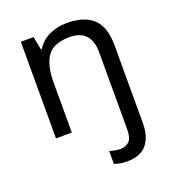

<svg xmlns="http://www.w3.org/2000/svg" viewBox="-141 -654 901 1001"><g transform="rotate(-20 309.0 -153.0)"><path d="M394 240Q370 240 353 236.5Q336 233 323 228V157Q337 161 351 164Q365 167 383 167Q412 167 431 149.5Q450 132 450 83V-344Q450 -472 331 -472Q242 -472 207.5 -422.5Q173 -373 173 -279V0H85V-536H156L170 -463H175Q201 -505 245.5 -525.5Q290 -546 342 -546Q440 -546 489 -499.5Q538 -453 538 -350V80Q538 155 503 197.5Q468 240 394 240Z"/></g></svg>

Font: Noto Sans Hanunoo
Style: Regular
Weight: 400
Designer: Monotype Design Team
Foundry: Monotype Imaging Inc.
Version: Version 2.003; ttfautohint (v1.8.4.7-5d5b)